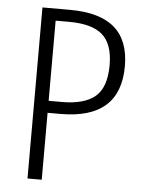

<svg xmlns="http://www.w3.org/2000/svg" viewBox="-51 -726 567 766"><g transform="rotate(5 233.0 -342.5)"><path d="M436 -480Q436 -268 197 -268H145V0H88V-685H198Q318 -685 377 -634Q436 -583 436 -480ZM375 -479Q375 -563 333 -600Q291 -637 199 -637H145V-316H198Q288 -316 331.5 -353Q375 -390 375 -479Z"/></g></svg>

Font: Fira Sans Extra Condensed Light
Style: Regular
Weight: 300
Width: 1
Designer: Carrois Corporate & Edenspiekermann AG
Foundry: Carrois Corporate GbR & Edenspiekermann AG
Version: Version 4.203